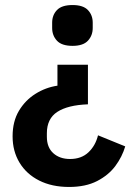

<svg xmlns="http://www.w3.org/2000/svg" viewBox="-20 -554 526 762"><path d="M254 188Q186 188 135.5 162.5Q85 137 57.5 91.5Q30 46 30 -13Q30 -72 55 -114Q80 -156 120.5 -181.5Q161 -207 208 -214V-297H329V-140Q249 -137 207.5 -110Q166 -83 166 -25V-11Q166 31 191.5 54Q217 77 258 77Q303 77 331 50.5Q359 24 369 -17L477 27Q465 68 438 104.5Q411 141 365.5 164.5Q320 188 254 188ZM268 -372Q225 -372 206 -392.5Q187 -413 187 -443V-464Q187 -494 206 -514Q225 -534 268 -534Q310 -534 329 -514Q348 -494 348 -464V-443Q348 -413 329 -392.5Q310 -372 268 -372Z"/></svg>

Font: IBM Plex Sans SemiBold
Style: Regular
Weight: 600
Designer: Mike Abbink, Paul van der Laan, Pieter van Rosmalen
Foundry: Bold Monday
Version: Version 3.201